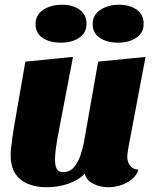

<svg xmlns="http://www.w3.org/2000/svg" viewBox="-20 -770 649 810"><path d="M176 20Q133 20 98.5 6Q64 -8 44.5 -37.5Q25 -67 25 -115Q25 -139 31.5 -184.5Q38 -230 52 -309Q66 -388 87 -510L288 -530Q267 -422 253 -347.5Q239 -273 229.5 -224.5Q220 -176 216 -146Q212 -116 212 -96Q212 -83 214.5 -71Q217 -59 224 -51.5Q231 -44 247 -44Q274 -44 291.5 -64Q309 -84 319 -113.5Q329 -143 334 -169L394 -510L594 -530L522 -149Q521 -141 519 -129Q517 -117 517 -107Q517 -88 528 -72Q539 -56 564 -54Q556 -29 535 -12.5Q514 4 488 12Q462 20 437 20Q404 20 375 6Q346 -8 337 -37Q310 -9 267 5.5Q224 20 176 20ZM237 -590Q190 -590 160 -610Q130 -630 130 -668Q130 -707 162.5 -728.5Q195 -750 241 -750Q287 -750 316 -729Q345 -708 345 -670Q345 -631 314 -610.5Q283 -590 237 -590ZM478 -590Q432 -590 401.5 -610Q371 -630 371 -668Q371 -707 403.5 -728.5Q436 -750 482 -750Q528 -750 557 -729Q586 -708 586 -670Q586 -631 555 -610.5Q524 -590 478 -590Z"/></svg>

Font: Sansita Swashed Light ExtraBold
Style: Regular
Weight: 800
Version: Version 1.003